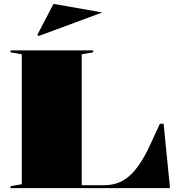

<svg xmlns="http://www.w3.org/2000/svg" viewBox="-20 -967 921 987"><path d="M34 0V-10L92 -20V-688L34 -698V-708H459V-698L400 -688V-15H516Q563 -15 601 -33Q639 -51 672.5 -90.5Q706 -130 739 -195L802 -331H821L854 0ZM179 -782 172 -788 255 -947 506 -903Z"/></svg>

Font: Kalnia SemiExpanded SemiBold
Style: Regular
Weight: 600
Width: 6
Designer: Frida Medrano
Foundry: Frida Medrano
Version: Version 1.105